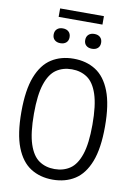

<svg xmlns="http://www.w3.org/2000/svg" viewBox="-110 -1109 831 1187"><g transform="rotate(10 306.0 -516.0)"><path d="M306 9.5Q226.5 9.5 167.5 -28Q108.5 -65.5 76 -148.8Q43.5 -232 43.5 -370Q43.5 -508 76 -591.2Q108.5 -674.5 167.5 -712Q226.5 -749.5 306 -749.5Q385.5 -749.5 444.5 -712Q503.5 -674.5 536 -591.2Q568.5 -508 568.5 -370Q568.5 -232 536 -148.8Q503.5 -65.5 444.5 -28Q385.5 9.5 306 9.5ZM306 -57Q362 -57 403.2 -85Q444.5 -113 467.2 -180.8Q490 -248.5 490 -367.5Q490 -489 467.2 -557.8Q444.5 -626.5 403.2 -654.8Q362 -683 306 -683Q250 -683 208.8 -655Q167.5 -627 144.8 -559.2Q122 -491.5 122 -372.5Q122 -251 144.8 -182.2Q167.5 -113.5 208.8 -85.2Q250 -57 306 -57ZM405 -829.5Q382 -829.5 368.5 -841.8Q355 -854 355 -875.5Q355 -897.5 368.5 -910Q382 -922.5 405 -922.5Q428 -922.5 441.5 -910Q455 -897.5 455 -875.5Q455 -854 441.5 -841.8Q428 -829.5 405 -829.5ZM207 -829.5Q184 -829.5 170.5 -841.8Q157 -854 157 -875.5Q157 -897.5 170.5 -910Q184 -922.5 207 -922.5Q230 -922.5 243.5 -910Q257 -897.5 257 -875.5Q257 -854 243.5 -841.8Q230 -829.5 207 -829.5ZM168.5 -988V-1041H443.5V-988Z"/></g></svg>

Font: Encode Sans Cnd
Style: Regular
Weight: 400
Width: 3
Designer: Multiple Designers
Foundry: Impallari Type
Version: Version 3.002; ttfautohint (v1.8.3) -l 8 -r 50 -G 200 -x 14 